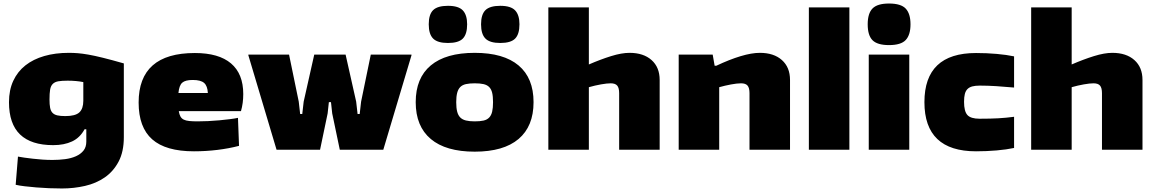

<svg xmlns="http://www.w3.org/2000/svg" viewBox="-20 -850 6558 1090"><path d="M332 220Q297 220 259 218.5Q221 217 186 214Q151 211 120.5 207.5Q90 204 69 199L82 39Q97 42 119 45Q141 48 166.5 51Q192 54 220.5 56Q249 58 278 58Q315 58 349.5 53.5Q384 49 411 37Q438 25 454 5Q470 -15 470 -46V-116H460Q434 -68 389 -47Q344 -26 282 -26Q157 -26 94 -86.5Q31 -147 31 -270Q31 -339 55.5 -391.5Q80 -444 124.5 -479Q169 -514 231.5 -532Q294 -550 371 -550Q396 -550 421.5 -548Q447 -546 481.5 -540Q516 -534 564.5 -522Q613 -510 683 -490V-71Q683 11 653.5 67Q624 123 575 157Q526 191 462.5 205.5Q399 220 332 220ZM351 -191Q408 -191 430.5 -212Q453 -233 453 -278V-384Q413 -392 364 -392Q331 -392 311 -388.5Q291 -385 279.5 -373.5Q268 -362 264.5 -341Q261 -320 261 -285Q261 -257 264.5 -238.5Q268 -220 278 -209.5Q288 -199 305.5 -195Q323 -191 351 -191Z M1081 9Q921 9 844 -59Q767 -127 767 -268Q767 -549 1086 -549Q1222 -549 1291.5 -490Q1361 -431 1361 -316Q1361 -264 1348 -219H995Q998 -200 1004.5 -188.5Q1011 -177 1023 -171Q1035 -165 1054.5 -163Q1074 -161 1102 -161Q1129 -161 1161.5 -162.5Q1194 -164 1225.5 -167Q1257 -170 1285 -173.5Q1313 -177 1331 -181L1337 -22Q1280 -7 1214 1Q1148 9 1081 9ZM1074 -396Q1032 -396 1014.5 -380.5Q997 -365 993 -322H1160Q1158 -362 1139 -379Q1120 -396 1074 -396Z M1390 -536V-540H1621L1676 -273L1684 -203H1696L1704 -273L1764 -540H1942L2002 -273L2010 -203H2022L2030 -273L2085 -540H2316V-536L2156 0H1909L1866 -206L1859 -270H1847L1840 -206L1797 0H1550Z M2523 -606Q2464 -606 2439 -631Q2414 -656 2414 -712Q2414 -768 2439 -792.5Q2464 -817 2523 -817Q2583 -817 2607.5 -791Q2632 -765 2632 -712Q2632 -656 2607.5 -631Q2583 -606 2523 -606ZM2820 -606Q2761 -606 2736 -631Q2711 -656 2711 -712Q2711 -768 2736 -792.5Q2761 -817 2820 -817Q2880 -817 2904.5 -791Q2929 -765 2929 -712Q2929 -656 2904.5 -631Q2880 -606 2820 -606ZM2675 11Q2511 11 2425.5 -61Q2340 -133 2340 -270Q2340 -407 2425.5 -478.5Q2511 -550 2675 -550Q2839 -550 2924 -478.5Q3009 -407 3009 -270Q3009 -133 2924 -61Q2839 11 2675 11ZM2675 -161Q2705 -161 2725 -165.5Q2745 -170 2757 -182.5Q2769 -195 2774 -216Q2779 -237 2779 -270Q2779 -303 2774 -323.5Q2769 -344 2757 -356Q2745 -368 2725 -372.5Q2705 -377 2675 -377Q2645 -377 2625 -372.5Q2605 -368 2593 -356Q2581 -344 2575.5 -323Q2570 -302 2570 -270Q2570 -237 2575.5 -216Q2581 -195 2593 -183Q2605 -171 2625 -166Q2645 -161 2675 -161Z M3093 -808H3323V-484Q3390 -513 3449.5 -531.5Q3509 -550 3554 -550Q3633 -550 3679 -509Q3725 -468 3725 -396V0H3495V-321Q3495 -351 3484 -364Q3473 -377 3447 -377Q3426 -377 3392 -371Q3358 -365 3323 -355V0H3093Z M3833 -540H4026L4037 -477H4047Q4121 -512 4184 -531Q4247 -550 4294 -550Q4373 -550 4419 -509Q4465 -468 4465 -396V0H4235V-321Q4235 -351 4224 -364Q4213 -377 4187 -377Q4164 -377 4129.5 -370.5Q4095 -364 4063 -355V0H3833Z M4572 -808H4802V0H4572Z M5027 -594Q4961 -594 4933.5 -621.5Q4906 -649 4906 -712Q4906 -774 4933.5 -802Q4961 -830 5027 -830Q5095 -830 5122 -801Q5149 -772 5149 -712Q5149 -652 5122 -623Q5095 -594 5027 -594ZM4912 -540H5142V0H4912Z M5521 9Q5228 9 5228 -270Q5228 -549 5521 -549Q5581 -549 5638 -544Q5695 -539 5737 -530V-353Q5683 -358 5635 -361Q5587 -364 5543 -364Q5517 -364 5500 -359.5Q5483 -355 5472.5 -344.5Q5462 -334 5457.5 -316.5Q5453 -299 5453 -272Q5453 -218 5472 -197Q5491 -176 5541 -176Q5604 -176 5648 -178.5Q5692 -181 5737 -187V-10Q5695 -1 5638 4Q5581 9 5521 9Z M5834 -808H6064V-484Q6131 -513 6190.5 -531.5Q6250 -550 6295 -550Q6374 -550 6420 -509Q6466 -468 6466 -396V0H6236V-321Q6236 -351 6225 -364Q6214 -377 6188 -377Q6167 -377 6133 -371Q6099 -365 6064 -355V0H5834Z"/></svg>

Font: Encode Sans Wide
Style: Black
Weight: 900
Designer: Pablo Impallari, Andres Torresi
Foundry: Pablo Impallari, Andres Torresi
Version: Version 1.000; ttfautohint (v1.00) -l 8 -r 50 -G 200 -x 14 -